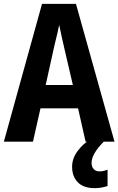

<svg xmlns="http://www.w3.org/2000/svg" viewBox="-20 -735 614 996"><path d="M424 0 385 -173H190L151 0H0L198 -715H374L574 0ZM314 -483Q306 -517 299.5 -547Q293 -577 287 -606Q284 -589 278.5 -566Q273 -543 267.5 -520.5Q262 -498 259 -484L217 -294H358ZM455 110Q455 130 466 142Q477 154 495 154Q510 154 520.5 151Q531 148 538 145V230Q526 234 509 237.5Q492 241 471 241Q413 241 383.5 210.5Q354 180 354 130Q354 88 381.5 50Q409 12 450 -13L518 0Q455 64 455 110Z"/></svg>

Font: Noto Sans Kannada Condensed
Style: Bold
Weight: 700
Width: 3
Designer: Jelle Bosma - Monotype Design Team
Foundry: Monotype Imaging Inc.
Version: Version 2.005; ttfautohint (v1.8.4.7-5d5b)